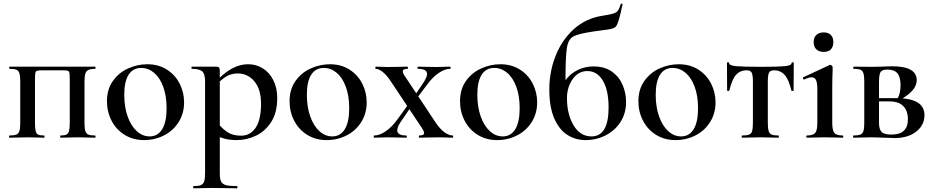

<svg xmlns="http://www.w3.org/2000/svg" viewBox="-20 -748 5074 1043"><path d="M497 0Q470 0 454 -1L401 -2L349 -1Q334 0 309 0Q307 0 307 -6Q307 -12 309 -12Q331 -12 341 -17Q351 -22 355 -36.5Q359 -51 359 -81V-305Q359 -338 357.5 -349Q356 -360 349.5 -363Q343 -366 323 -366H208Q187 -366 180 -363Q173 -360 171.5 -349Q170 -338 170 -303V-81Q170 -51 173.5 -36.5Q177 -22 187 -17Q197 -12 219 -12Q222 -12 222 -6Q222 0 219 0Q195 0 181 -1L132 -2L75 -1Q60 0 32 0Q29 0 29 -6Q29 -12 32 -12Q57 -12 69 -17Q81 -22 85.5 -36.5Q90 -51 90 -81V-305Q90 -335 85.5 -349.5Q81 -364 69.5 -369Q58 -374 33 -374Q30 -374 30 -380Q30 -386 33 -386H497Q499 -386 499 -380Q499 -374 497 -374Q472 -374 460 -368Q448 -362 443.5 -347.5Q439 -333 439 -303V-81Q439 -51 443.5 -36.5Q448 -22 460 -17Q472 -12 497 -12Q499 -12 499 -6Q499 0 497 0Z M561 -198Q561 -263 593.5 -308.5Q626 -354 676.5 -376.5Q727 -399 780 -399Q841 -399 886.5 -370Q932 -341 956 -293.5Q980 -246 980 -192Q980 -132 950.5 -85Q921 -38 871 -12.5Q821 13 763 13Q703 13 657 -15.5Q611 -44 586 -92.5Q561 -141 561 -198ZM885 -160Q885 -227 866.5 -277Q848 -327 816.5 -353Q785 -379 747 -379Q702 -379 678.5 -342Q655 -305 655 -233Q655 -168 673 -116.5Q691 -65 722.5 -36Q754 -7 793 -7Q837 -7 861 -46Q885 -85 885 -160Z M1032 263Q1058 263 1071 257.5Q1084 252 1089 237.5Q1094 223 1094 194V-305Q1094 -347 1078.5 -360.5Q1063 -374 1022 -374Q1020 -374 1020 -380Q1020 -386 1022 -386H1153Q1166 -386 1170 -381Q1174 -376 1174 -362V194Q1174 224 1181 238Q1188 252 1207 257.5Q1226 263 1267 263Q1270 263 1270 269Q1270 275 1267 275Q1231 275 1211 274L1133 273L1074 274Q1059 275 1032 275Q1029 275 1029 269Q1029 263 1032 263ZM1135 -18 1163 -79Q1191 -45 1219 -28Q1247 -11 1290 -11Q1340 -11 1369 -54.5Q1398 -98 1398 -184Q1398 -263 1362 -306Q1326 -349 1271 -349Q1235 -349 1206.5 -331Q1178 -313 1146 -277L1136 -287Q1187 -345 1233.5 -372Q1280 -399 1329 -399Q1371 -399 1407 -377Q1443 -355 1464.5 -313Q1486 -271 1486 -215Q1486 -136 1453 -85Q1420 -34 1369.5 -10.5Q1319 13 1267 13Q1230 13 1202.5 6Q1175 -1 1135 -18Z M1553 -198Q1553 -263 1585.5 -308.5Q1618 -354 1668.5 -376.5Q1719 -399 1772 -399Q1833 -399 1878.5 -370Q1924 -341 1948 -293.5Q1972 -246 1972 -192Q1972 -132 1942.5 -85Q1913 -38 1863 -12.5Q1813 13 1755 13Q1695 13 1649 -15.5Q1603 -44 1578 -92.5Q1553 -141 1553 -198ZM1877 -160Q1877 -227 1858.5 -277Q1840 -327 1808.5 -353Q1777 -379 1739 -379Q1694 -379 1670.5 -342Q1647 -305 1647 -233Q1647 -168 1665 -116.5Q1683 -65 1714.5 -36Q1746 -7 1785 -7Q1829 -7 1853 -46Q1877 -85 1877 -160Z M2258 -12Q2284 -12 2284 -25Q2284 -34 2273 -51L2105 -303Q2083 -337 2061 -355.5Q2039 -374 2021 -374Q2019 -374 2019 -380Q2019 -386 2021 -386Q2042 -386 2052 -385L2083 -384L2150 -385Q2166 -386 2194 -386Q2196 -386 2196 -380Q2196 -374 2194 -374Q2168 -374 2168 -360Q2168 -350 2179 -335L2346 -83Q2371 -46 2395 -29Q2419 -12 2439 -12Q2442 -12 2442 -6Q2442 0 2439 0L2404 -1Q2392 -2 2369 -2L2300 -1Q2285 0 2258 0Q2255 0 2255 -6Q2255 -12 2258 -12ZM2013 -12Q2042 -12 2075.5 -35Q2109 -58 2138 -98L2209 -196L2223 -183L2161 -92Q2138 -60 2138 -40Q2138 -12 2187 -12Q2190 -12 2190 -6Q2190 0 2187 0Q2160 0 2147 -1L2087 -2L2047 -1Q2037 0 2013 0Q2010 0 2010 -6Q2010 -12 2013 -12ZM2216 -204 2277 -294Q2300 -328 2300 -346Q2300 -374 2250 -374Q2248 -374 2248 -380Q2248 -386 2250 -386Q2277 -386 2291 -385L2351 -384L2391 -385Q2401 -386 2425 -386Q2428 -386 2428 -380Q2428 -374 2425 -374Q2396 -374 2362.5 -351Q2329 -328 2300 -288L2228 -192Z M2479 -198Q2479 -263 2511.5 -308.5Q2544 -354 2594.5 -376.5Q2645 -399 2698 -399Q2759 -399 2804.5 -370Q2850 -341 2874 -293.5Q2898 -246 2898 -192Q2898 -132 2868.5 -85Q2839 -38 2789 -12.5Q2739 13 2681 13Q2621 13 2575 -15.5Q2529 -44 2504 -92.5Q2479 -141 2479 -198ZM2803 -160Q2803 -227 2784.5 -277Q2766 -327 2734.5 -353Q2703 -379 2665 -379Q2620 -379 2596.5 -342Q2573 -305 2573 -233Q2573 -168 2591 -116.5Q2609 -65 2640.5 -36Q2672 -7 2711 -7Q2755 -7 2779 -46Q2803 -85 2803 -160Z M2964 -262Q2964 -359 2998.5 -445.5Q3033 -532 3097.5 -590Q3162 -648 3250 -662Q3295 -669 3312 -674.5Q3329 -680 3336.5 -690Q3344 -700 3352 -726Q3353 -729 3358 -728Q3363 -727 3362 -724Q3356 -701 3353 -684Q3337 -616 3326 -604Q3315 -592 3281 -587.5Q3247 -583 3226 -580L3204 -577Q3123 -565 3095.5 -550.5Q3068 -536 3060 -491Q3052 -446 3052 -320V-221L3023 -256Q3047 -322 3095.5 -354.5Q3144 -387 3205 -387Q3266 -387 3305.5 -358Q3345 -329 3363 -285Q3381 -241 3381 -194Q3381 -132 3350.5 -85Q3320 -38 3269.5 -12.5Q3219 13 3161 13Q3107 13 3062.5 -15Q3018 -43 2991 -104.5Q2964 -166 2964 -262ZM3286 -164Q3286 -259 3254.5 -310.5Q3223 -362 3171 -362Q3122 -362 3091 -318.5Q3060 -275 3060 -214Q3060 -127 3096 -67Q3132 -7 3193 -7Q3286 -7 3286 -164Z M3448 -198Q3448 -263 3480.5 -308.5Q3513 -354 3563.5 -376.5Q3614 -399 3667 -399Q3728 -399 3773.5 -370Q3819 -341 3843 -293.5Q3867 -246 3867 -192Q3867 -132 3837.5 -85Q3808 -38 3758 -12.5Q3708 13 3650 13Q3590 13 3544 -15.5Q3498 -44 3473 -92.5Q3448 -141 3448 -198ZM3772 -160Q3772 -227 3753.5 -277Q3735 -327 3703.5 -353Q3672 -379 3634 -379Q3589 -379 3565.5 -342Q3542 -305 3542 -233Q3542 -168 3560 -116.5Q3578 -65 3609.5 -36Q3641 -7 3680 -7Q3724 -7 3748 -46Q3772 -85 3772 -160Z M4012 -12Q4038 -12 4050 -17Q4062 -22 4066 -36.5Q4070 -51 4070 -81V-303Q4070 -340 4063.5 -353Q4057 -366 4036 -366Q4000 -366 3978 -341Q3956 -316 3942 -256Q3941 -254 3935.5 -254Q3930 -254 3930 -256L3929 -405Q3929 -410 3935 -410Q3941 -410 3941 -405Q3941 -392 3979 -388.5Q4017 -385 4113 -385Q4204 -385 4242 -388.5Q4280 -392 4280 -405Q4280 -410 4286 -410Q4292 -410 4292 -405L4291 -256Q4291 -254 4285 -254Q4279 -254 4279 -256Q4265 -316 4242.5 -341Q4220 -366 4185 -366Q4164 -366 4157.5 -353.5Q4151 -341 4151 -303V-81Q4151 -51 4155.5 -36.5Q4160 -22 4171.5 -17Q4183 -12 4208 -12Q4211 -12 4211 -6Q4211 0 4208 0Q4181 0 4166 -1L4112 -2L4055 -1Q4040 0 4012 0Q4009 0 4009 -6Q4009 -12 4012 -12Z M4363 -12Q4397 -12 4408.5 -26Q4420 -40 4420 -81V-263Q4420 -297 4413 -312.5Q4406 -328 4389 -328Q4373 -328 4349 -316H4348Q4344 -316 4342 -321Q4340 -326 4343 -328L4487 -395L4490 -396Q4494 -396 4498.5 -391.5Q4503 -387 4503 -384V-363Q4501 -321 4501 -264V-81Q4501 -40 4512.5 -26Q4524 -12 4558 -12Q4561 -12 4561 -6Q4561 0 4558 0Q4533 0 4518 -1L4460 -2L4402 -1Q4388 0 4363 0Q4360 0 4360 -6Q4360 -12 4363 -12ZM4400 -520Q4400 -544 4414.5 -558Q4429 -572 4455 -572Q4480 -572 4493.5 -558Q4507 -544 4507 -520Q4507 -494 4493.5 -480Q4480 -466 4455 -466Q4429 -466 4414.5 -480Q4400 -494 4400 -520Z M4768 -386Q4808 -388 4826 -388Q4960 -388 4960 -312Q4960 -284 4937.5 -257.5Q4915 -231 4867 -204L4855 -211Q4872 -239 4872 -285Q4872 -330 4855 -350Q4838 -370 4801 -370Q4782 -370 4772.5 -365Q4763 -360 4759 -346Q4755 -332 4755 -303V-81Q4755 -46 4769 -31.5Q4783 -17 4823 -17Q4912 -17 4912 -100Q4912 -145 4887.5 -171Q4863 -197 4812 -197H4721L4720 -215H4847Q4925 -215 4963.5 -192Q5002 -169 5002 -122Q5002 -68 4957 -33Q4912 2 4840 2Q4827 2 4785 0Q4737 -2 4717 -2L4660 -1Q4645 0 4617 0Q4614 0 4614 -6Q4614 -12 4617 -12Q4642 -12 4654 -17Q4666 -22 4670.5 -36.5Q4675 -51 4675 -81V-305Q4675 -335 4670.5 -349.5Q4666 -364 4654.5 -369Q4643 -374 4618 -374Q4615 -374 4615 -380Q4615 -386 4618 -386L4717 -385Z"/></svg>

Font: Cormorant Garamond SemiBold
Style: Regular
Weight: 600
Designer: Christian Thalmann (Catharsis Fonts)
Foundry: Catharsis Fonts
Version: Version 4.000